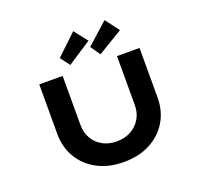

<svg xmlns="http://www.w3.org/2000/svg" viewBox="-160 -1145 1388 1330"><g transform="rotate(-20 534.5 -480.0)"><path d="M535 6Q423 6 340 -38Q257 -82 211 -159Q165 -236 165 -335V-700H337V-339Q337 -282 362.5 -238Q388 -194 433 -169.5Q478 -145 535 -145Q594 -145 639.5 -169.5Q685 -194 711.5 -238Q738 -282 738 -339V-700H904V-335Q904 -236 858 -159Q812 -82 729 -38Q646 6 535 6ZM413 -753 361 -823 512 -966 589 -868ZM635 -751 585 -823 742 -964 819 -862Z"/></g></svg>

Font: Lexend Zetta
Style: Bold
Weight: 700
Designer: Bonnie Shaver-Troup, Thomas Jockin
Foundry: Lexend
Version: Version 1.007